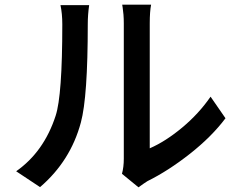

<svg xmlns="http://www.w3.org/2000/svg" viewBox="-20 -761 1017 817"><path d="M499 -21.5Q506.8 -49.8 506.8 -85.9V-662.1Q506.8 -680.7 505.4 -698.7Q503.9 -716.8 502 -728.5Q500 -740.2 500 -741.2H623Q617.2 -711.9 617.2 -661.1V-129.9Q684.6 -159.2 755.4 -218.3Q826.2 -277.3 876 -349.6L939.5 -257.8Q880.9 -179.7 788.6 -106.9Q696.3 -34.2 607.4 9.8Q594.7 17.6 569.3 36.1ZM48.8 -32.2Q167 -115.2 216.8 -268.6Q245.1 -354.5 245.1 -657.2Q245.1 -703.1 237.3 -739.3H359.4Q353.5 -698.2 353.5 -658.2Q353.5 -348.6 324.2 -240.2Q280.3 -76.2 150.4 35.2Z"/></svg>

Font: Min Sans SemiBold
Style: Regular
Weight: 600
Designer: Jinseong-Kim, NotoSansCJK, Nunito
Foundry: Jinseong-Kim
Version: Version 1.400;Glyphs 3.1.2 (3151)